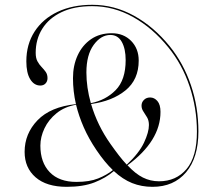

<svg xmlns="http://www.w3.org/2000/svg" viewBox="-20 -748 878 780"><path d="M599.5 11Q555 11 516.8 -4.2Q478.5 -19.5 442.5 -53Q410 -25 364 -7Q318 11 251 11Q169 11 124.5 -27.8Q80 -66.5 80 -131Q80 -205 132.5 -259.5Q185 -314 288.5 -325Q276.5 -377 276.5 -430.5Q276.5 -482 295.5 -523.2Q314.5 -564.5 349.8 -588.8Q385 -613 434 -613Q482 -613 512.8 -581.8Q543.5 -550.5 543.5 -502Q543.5 -424.5 489.8 -380.8Q436 -337 350 -325.5Q375.5 -238.5 429 -163Q447 -137.5 463.2 -116.5Q479.5 -95.5 495 -79Q545 -126 565 -168.5Q585 -211 585 -240Q585 -258.5 577.5 -271.2Q570 -284 562.5 -295Q555 -306 555 -319Q555 -332.5 564.8 -342.2Q574.5 -352 590 -352Q607 -352 619.5 -337.5Q632 -323 632 -293.5Q632 -175.5 498 -76.5Q530 -42 560.5 -26.8Q591 -11.5 626 -11.5Q695.5 -11.5 737.8 -61.2Q780 -111 780 -213Q780 -308.5 750 -397.8Q720 -487 663.5 -556Q600.5 -634 521.2 -678.5Q442 -723 354 -723Q281 -723 229.8 -698.5Q178.5 -674 151.8 -631.2Q125 -588.5 125 -533.5Q125 -512 132.2 -498.8Q139.5 -485.5 149 -475.8Q158.5 -466 165.8 -455.8Q173 -445.5 173 -430.5Q173 -417.5 165 -409Q157 -400.5 144 -400.5Q118.5 -400.5 102.8 -426Q87 -451.5 87 -499Q87 -568 120.5 -619.8Q154 -671.5 214.2 -700Q274.5 -728.5 355 -728.5Q444 -728.5 524.5 -684Q605 -639.5 669.5 -560Q725.5 -490.5 755.8 -401.5Q786 -312.5 786 -214Q786 -107.5 736 -48.2Q686 11 599.5 11ZM331 -453.5Q331 -393 349 -329Q409 -340.5 449.8 -381.8Q490.5 -423 490.5 -504Q490.5 -549.5 474.8 -577.8Q459 -606 428.5 -606Q390 -606 360.5 -565.5Q331 -525 331 -453.5ZM144 -156.5Q144 -88 182 -48.5Q220 -9 290.5 -9Q343.5 -9 378.5 -23Q413.5 -37 438.5 -57Q405.5 -88.5 372 -138Q340.5 -184.5 320.2 -230.8Q300 -277 289 -322.5Q242.5 -314.5 210 -288.2Q177.5 -262 160.8 -226.8Q144 -191.5 144 -156.5Z"/></svg>

Font: Fraunces 144pt S000 Light
Style: Regular
Weight: 300
Version: Version 1.000; ttfautohint (v1.8.3)